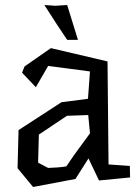

<svg xmlns="http://www.w3.org/2000/svg" viewBox="-20 -721 559 766"><path d="M50 0ZM247 -259 135 -184 132 -72 172 -51Q192 -52 209 -53Q223 -54 234.5 -55.5Q246 -57 246 -59Q246 -59 250 -65Q254 -71 260.5 -80.5Q267 -90 275 -101.5Q283 -113 292 -125Q312 -153 339 -189L332 -262ZM183 -529 409 -476 413 -65 498 -59 499 -13 375 -1 333 -89 281 -7 112 25 50 -50 54 -202 225 -313 331 -327 339 -436 172 -458 123 -373 68 -431 78 -456ZM248 -562 206 -625 157 -701 201 -698 248 -701 291 -562Z"/></svg>

Font: Underdog
Style: Regular
Weight: 400
Designer: Sergey Steblina
Foundry: Sergey Steblina, Jovanny Lemonad
Version: Version 1.001; ttfautohint (v0.9)